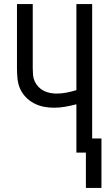

<svg xmlns="http://www.w3.org/2000/svg" viewBox="-20 -755 540 950"><path d="M405 175V0H358V-239Q331 -232 303 -227Q275 -222 247 -222Q221 -222 196 -227Q171 -232 148 -244Q125 -256 107 -275Q89 -294 79 -317Q69 -340 66.5 -366Q64 -392 64 -417V-735H142V-417Q142 -401 143.5 -384Q145 -367 152 -352Q159 -337 170.5 -325Q182 -313 197 -305.5Q212 -298 228.5 -295Q245 -292 261 -292Q286 -292 310.5 -297Q335 -302 358 -309V-735H436V-70H482V175Z"/></svg>

Font: Iosevka www.saffi
Style: Regular
Weight: 400
Monospace: yes
Designer: Belleve Invis
Foundry: Belleve Invis
Version: Version 22.0.2; ttfautohint (v1.8.3)